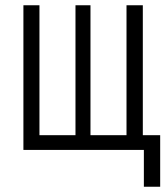

<svg xmlns="http://www.w3.org/2000/svg" viewBox="-20 -570 640 730"><path d="M527 140H589V-56H523V-550H461V-56H324V-550H267V-56H130V-550H69V0H527Z"/></svg>

Font: JetBrains Mono ExtraLight
Style: Regular
Weight: 240
Monospace: yes
Designer: Philipp Nurullin, Konstantin Bulenkov
Foundry: JetBrains
Version: Version 2.305